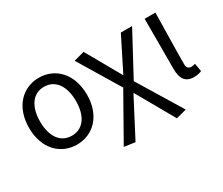

<svg xmlns="http://www.w3.org/2000/svg" viewBox="-126 -881 1648 1419"><g transform="rotate(-30 697.5 -172.0)"><path d="M299 13C435 13 546 -90 546 -271C546 -453 435 -557 299 -557C163 -557 52 -453 52 -271C52 -90 163 13 299 13ZM299 -63C202 -63 146 -144 146 -271C146 -397 202 -480 299 -480C396 -480 452 -397 452 -271C452 -144 396 -63 299 -63Z M681 213 848 -107H852L1034 213L1123 190L895 -184L1088 -543H992L852 -264H848L682 -557L592 -533L804 -182L588 200Z M1298 13C1329 13 1348 7 1363 0L1351 -69C1339 -65 1328 -63 1318 -63C1295 -63 1280 -75 1280 -106C1280 -237 1285 -396 1287 -543H1195V-112C1195 -32 1224 13 1298 13Z"/></g></svg>

Font: Source Han Sans KR
Style: Regular
Weight: 400
Designer: Ryoko NISHIZUKA 西塚涼子 (kana, bopomofo & ideographs); Paul D. Hunt (Latin, Greek & Cyrillic); Sandoll Communications 산돌커뮤니
Foundry: Adobe
Version: Version 2.004;hotconv 1.0.118;makeotfexe 2.5.65603